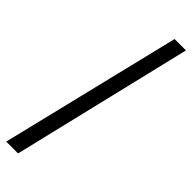

<svg xmlns="http://www.w3.org/2000/svg" viewBox="-298 -761 883 883"><g transform="rotate(45 144.0 -319.5)"><path d="M0 121 214 -760H288L77 121Z"/></g></svg>

Font: Noto Serif Tibetan ExtraBold
Style: Regular
Weight: 800
Version: Version 2.103